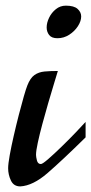

<svg xmlns="http://www.w3.org/2000/svg" viewBox="-20 -645 323 679"><path d="M51.8 14.2Q28.3 14.2 18.6 -6.6Q8.8 -27.3 8.8 -49.8Q8.8 -65.4 14.4 -96.4Q20 -127.4 28.6 -164.8Q37.1 -202.1 46.6 -239Q56.2 -275.9 64.2 -304Q72.3 -332 76.7 -342.8Q86.9 -369.1 101.8 -379.6Q116.7 -390.1 137.2 -392.1Q157.7 -394 184.6 -394Q179.7 -377.4 170.4 -347.2Q161.1 -316.9 150.4 -280Q139.6 -243.2 129.9 -206.8Q120.1 -170.4 113.8 -141.1Q107.4 -111.8 107.4 -97.2Q107.4 -90.3 110.6 -77.6Q113.8 -64.9 124.5 -64.9Q130.4 -64.9 151.1 -83Q171.9 -101.1 198.2 -126.7Q224.6 -152.3 248 -176.8Q271.5 -201.2 282.7 -213.9V-159.2Q200.2 -78.1 148.4 -33.2Q96.7 11.7 51.8 14.2ZM183.1 -509.8Q162.6 -509.8 153.8 -521.2Q145 -532.7 145 -547.9Q145 -564.5 153.6 -582.3Q162.1 -600.1 177.5 -612.5Q192.9 -625 212.9 -625Q241.7 -625 254.4 -613.5Q267.1 -602.1 267.1 -586.9Q267.1 -570.3 255.4 -552.2Q243.7 -534.2 224.6 -522Q205.6 -509.8 183.1 -509.8Z"/></svg>

Font: Norican
Style: Regular
Weight: 400
Designer: Vernon Adams
Foundry: Vernon Adams
Version: Version 1.100; ttfautohint (v1.8.4.7-5d5b);gftools[0.9.33]